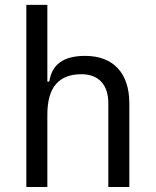

<svg xmlns="http://www.w3.org/2000/svg" viewBox="-20 -752 626 772"><path d="M415.5 0H500V-336.9C500 -458 435.5 -527.3 322.3 -527.3C235.4 -527.3 188.5 -493.2 178.2 -423.8H170.4V-732.4H85.9V0H170.4V-291.5C170.4 -400.4 216.3 -453.6 307.6 -453.6C376 -453.6 415.5 -411.6 415.5 -337.4Z"/></svg>

Font: Cascadia Mono PL SemiLight
Style: Regular
Weight: 350
Monospace: yes
Designer: Aaron Bell
Foundry: Saja Typeworks
Version: Version 2404.023